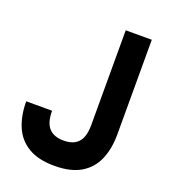

<svg xmlns="http://www.w3.org/2000/svg" viewBox="-132 -795 797 907"><g transform="rotate(20 266.5 -341.5)"><path d="M246 17Q164 17 113.5 -13.5Q63 -44 40 -98.5Q17 -153 17 -224H147Q147 -164 172 -137Q197 -110 246 -110Q295 -110 319.5 -137Q344 -164 344 -224V-700H475V-224Q475 -153 452 -98.5Q429 -44 378.5 -13.5Q328 17 246 17Z"/></g></svg>

Font: Zen Kaku Gothic Antique Black
Style: Regular
Weight: 900
Designer: Yoshimichi Ohira
Foundry: Positype
Version: Version 1.001